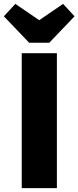

<svg xmlns="http://www.w3.org/2000/svg" viewBox="-67 -969 404 989"><path d="M226 -695V0H45V-695ZM258 -949 317 -885 187 -749H83L-47 -885L12 -949L135 -865Z"/></svg>

Font: Fira Sans Condensed ExtraBold
Style: Regular
Weight: 800
Width: 3
Designer: Carrois Corporate & Edenspiekermann AG
Foundry: Carrois Corporate GbR & Edenspiekermann AG
Version: Version 4.203